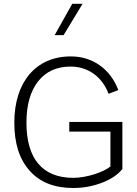

<svg xmlns="http://www.w3.org/2000/svg" viewBox="-20 -963 704 989"><path d="M261.7 -782.2H307.6L405.3 -943.4H352.1ZM336.9 -285.2H548.8V-105.5C513.2 -75.7 424.3 -46.9 357.9 -46.9C199.2 -46.9 116.2 -145 116.2 -331.1C116.2 -421.9 136.2 -492.7 176.3 -543.9C216.3 -594.7 272 -620.1 342.8 -620.1C388.7 -620.1 428.7 -607.4 463.4 -582.5C498 -557.1 522.9 -522.9 539.1 -480L589.4 -499C569.3 -552.2 538.1 -594.7 494.6 -626C451.2 -656.7 401.4 -672.4 344.2 -672.4C165.5 -672.4 53.7 -541 53.7 -331.1C53.7 -224.1 80.1 -141.6 133.3 -83C186 -23.9 260.7 5.4 356.9 5.4C408.2 5.4 457 -3.4 503.4 -21C549.8 -38.1 585.4 -62 610.4 -92.3V-335H336.9Z"/></svg>

Font: Estedad Light
Style: Regular
Weight: 300
Designer: Amin Abedi
Version: Version 7.3